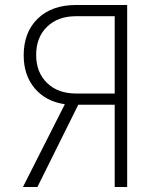

<svg xmlns="http://www.w3.org/2000/svg" viewBox="-20 -750 640 770"><path d="M240 -332Q164 -343 119.5 -395.5Q75 -448 75 -528Q75 -621 131.5 -675.5Q188 -730 285 -730H490V0H440V-330H294L130 0H72ZM440 -375V-685H285Q212 -685 168.5 -642.5Q125 -600 125 -530Q125 -460 168.5 -417.5Q212 -375 285 -375Z"/></svg>

Font: JetBrains Mono Extra Light
Style: Regular
Weight: 200
Monospace: yes
Designer: Philipp Nurullin, Konstantin Bulenkov
Foundry: JetBrains
Version: 2.002